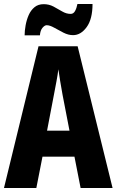

<svg xmlns="http://www.w3.org/2000/svg" viewBox="-20 -947 587 967"><path d="M386 0 355 -158H194L163 0H0L174 -714H371L547 0ZM295 -470Q288 -509 283 -539Q278 -569 274 -598Q271 -573 264.5 -538Q258 -503 252 -472L217 -289H330ZM104 -769Q104 -792 109 -819.5Q114 -847 124.5 -871Q135 -895 153.5 -910.5Q172 -926 200 -926Q227 -926 249.5 -914Q272 -902 293 -889.5Q314 -877 336 -877Q350 -877 358 -891.5Q366 -906 370 -927H446Q446 -851 416.5 -810.5Q387 -770 348 -770Q324 -770 299.5 -782.5Q275 -795 253 -807.5Q231 -820 215 -820Q205 -820 194 -807Q183 -794 181 -769Z"/></svg>

Font: Noto Sans Telugu ExtraCondensed ExtraBold
Style: Regular
Weight: 800
Width: 2
Designer: Jelle Bosma - Monotype Design Team
Foundry: Monotype Imaging Inc.
Version: Version 2.005; ttfautohint (v1.8.4.7-5d5b)